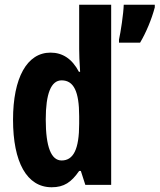

<svg xmlns="http://www.w3.org/2000/svg" viewBox="-20 -780 673 810"><path d="M198 10C250 10 281 -11 314 -59H321L340 0H449V-760H314V-573C314 -552 315 -521 318 -477H313C284 -532 244 -558 193 -558C94 -558 35 -452 35 -275C35 -96 93 10 198 10ZM633 -749V-760H502C501 -723 489 -643 482 -613V-600H571C596 -642 620 -699 633 -749ZM240 -103C196 -103 173 -160 173 -276C173 -384 195 -441 240 -441C291 -441 314 -394 314 -290V-258C314 -151 290 -103 240 -103Z"/></svg>

Font: Noto Sans Oriya ExtCond Bold
Style: Bold
Weight: 700
Width: 2
Designer: Amélie Bonet and Sol Matas
Foundry: Google LLC
Version: Version 2.006